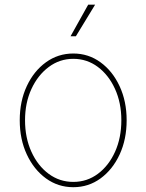

<svg xmlns="http://www.w3.org/2000/svg" viewBox="-20 -780 619 812"><path d="M290 11.7Q225.6 11.7 174.3 -25.6Q123 -63 93.3 -127Q63.5 -190.9 63.5 -271.5Q63.5 -352.1 93.3 -415.8Q123 -479.5 174.3 -516.6Q225.6 -553.7 290 -553.7Q354 -553.7 405 -516.6Q456.1 -479.5 485.8 -415.5Q515.6 -351.6 515.6 -271.5Q515.6 -190.9 486.1 -127Q456.5 -63 405.5 -25.6Q354.5 11.7 290 11.7ZM290 -10.7Q348.1 -10.7 394 -44.9Q439.9 -79.1 466.6 -138.2Q493.2 -197.3 493.2 -271.5Q493.2 -345.2 466.3 -404.1Q439.5 -462.9 393.6 -497.1Q347.7 -531.2 290 -531.2Q232.4 -531.2 186.3 -496.8Q140.1 -462.4 113 -403.8Q85.9 -345.2 85.9 -271.5Q85.9 -197.3 112.8 -138.2Q139.6 -79.1 185.8 -44.9Q231.9 -10.7 290 -10.7ZM278.3 -626.5 353 -760.3H382.3L300.8 -626.5Z"/></svg>

Font: Inter Thin
Style: Regular
Weight: 250
Designer: Rasmus Andersson
Foundry: rsms
Version: Version 4.001;git-66647c0bb